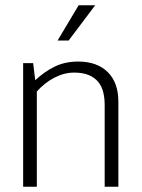

<svg xmlns="http://www.w3.org/2000/svg" viewBox="-20 -710 538 730"><path d="M120 0H68V-470H106L114 -405Q148 -437 187.5 -456.5Q227 -476 277 -476Q349 -476 389.5 -436Q430 -396 430 -324V0H378V-311Q378 -337 372.5 -359.5Q367 -382 353.5 -398.5Q340 -415 317.5 -424.5Q295 -434 262 -434Q224 -434 186.5 -414.5Q149 -395 120 -362ZM241 -556H199L279 -690H342Z"/></svg>

Font: Mukta Mahee ExtraLight
Style: Regular
Weight: 275
Designer: Shuchita Grover, Noopur Datye, Girish Dalvi, Yashodeep Gholap
Foundry: Ek Type
Version: Version 2.538;PS 1.000;hotconv 16.6.51;makeotf.lib2.5.65220;